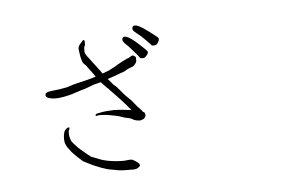

<svg xmlns="http://www.w3.org/2000/svg" viewBox="-83 -941 1667 1120"><g transform="rotate(-10 750.0 -381.0)"><path d="M321.3 -507.8 366.2 -517.6Q465.8 -532.2 471.7 -534.2Q488.3 -538.1 499 -540Q497.1 -544.9 490.2 -555.7Q477.5 -577.1 466.8 -593.8Q462.9 -600.6 457 -610.4V-611.3Q441.4 -627.9 438.5 -634.8Q437.5 -637.7 434.6 -648.4V-649.4Q431.6 -664.1 431.6 -668Q429.7 -687.5 429.7 -693.4Q428.7 -713.9 428.7 -717.8Q431.6 -726.6 432.6 -730.5Q433.6 -732.4 441.4 -742.2Q443.4 -745.1 453.1 -752.9Q463.9 -763.7 465.3 -763.7Q466.8 -763.7 466.8 -762.7Q471.7 -759.8 471.7 -752.9Q469.7 -733.4 469.7 -732.4Q463.9 -724.6 461.9 -716.8Q460.9 -713.9 460.9 -708Q460.9 -707 460.9 -704.1L460 -703.1V-699.2Q460 -697.3 460 -689.5Q460 -685.5 467.8 -669.9L505.9 -609.4L535.2 -562.5Q537.1 -558.6 541 -550.8Q571.3 -558.6 580.1 -561.5L624 -580.1Q629.9 -584 666 -599.6Q703.1 -615.2 705.1 -613.3Q707 -613.3 730.5 -625Q730.5 -623 735.4 -623Q738.3 -623 748 -613.3Q750 -611.3 749 -607.4Q749 -604.5 748 -589.8V-588.9Q748 -584 740.2 -575.2Q731.4 -565.4 726.6 -562.5Q722.7 -559.6 711.9 -557.6Q685.5 -550.8 672.9 -542Q666 -540 599.6 -522.5Q596.7 -521.5 571.3 -515.6Q568.4 -514.6 565.4 -513.7Q568.4 -510.7 571.3 -506.8Q588.9 -480.5 591.8 -477.5L610.4 -458L648.4 -404.3L678.7 -369.1L700.2 -337.9Q710 -321.3 718.8 -313.5Q732.4 -295.9 732.4 -294.9Q734.4 -292 735.4 -289.1Q741.2 -286.1 742.2 -286.1L745.1 -277.3Q746.1 -275.4 746.1 -272.5Q746.1 -269.5 746.1 -268.6V-267.6Q746.1 -262.7 740.2 -255.9Q733.4 -249 731.4 -248Q715.8 -243.2 712.9 -243.2Q710 -243.2 703.1 -244.1Q690.4 -247.1 689.5 -247.1Q682.6 -249 676.8 -252Q671.9 -254.9 662.1 -261.7Q656.2 -265.6 645.5 -268.6Q624 -275.4 621.1 -276.4Q596.7 -287.1 594.7 -288.1Q576.2 -294.9 543.9 -303.7Q517.6 -310.5 508.8 -311.5Q496.1 -313.5 479.5 -315.4Q464.8 -313.5 463.9 -313.5Q458 -315.4 459 -320.3Q460 -323.2 467.8 -326.2Q475.6 -327.1 483.4 -328.1Q487.3 -329.1 503.9 -330.1Q514.6 -331.1 528.3 -331.1Q528.3 -331.1 549.8 -330.1Q575.2 -330.1 581.1 -328.1Q586.9 -328.1 609.4 -324.2Q627.9 -321.3 668 -312.5Q668.9 -311.5 670.9 -311.5Q665 -320.3 648.4 -343.8L640.6 -354.5Q612.3 -392.6 568.4 -446.3Q560.5 -458 552.7 -464.8Q537.1 -483.4 531.2 -491.2L522.5 -502.9Q515.6 -502 499 -499Q481.4 -496.1 476.6 -495.1Q469.7 -493.2 462.9 -491.2Q447.3 -486.3 445.3 -486.3Q445.3 -486.3 433.6 -483.4L432.6 -482.4Q403.3 -477.5 397.5 -475.6Q344.7 -462.9 342.8 -462.9Q322.3 -459 293.9 -456.1Q262.7 -453.1 241.2 -456.1Q219.7 -459 205.6 -465.8Q191.4 -472.7 191.9 -482.9Q192.4 -493.2 198.7 -496.6Q205.1 -500 216.8 -501.5Q228.5 -502.9 238.3 -502.9Q248 -502.9 256.8 -503.4Q265.6 -503.9 277.3 -503.9Q313.5 -506.8 321.3 -507.8ZM620.1 32.2Q614.3 30.3 595.7 29.3Q569.3 27.3 566.4 26.4Q538.1 22.5 529.3 19.5Q522.5 16.6 490.2 8.8Q475.6 5.9 437.5 -11.7Q401.4 -29.3 388.7 -37.1Q348.6 -61.5 340.8 -66.4Q337.9 -68.4 306.6 -103.5Q293 -120.1 293 -120.1Q293 -121.1 283.2 -132.8Q272.5 -148.4 263.7 -164.1Q256.8 -177.7 254.9 -188.5Q252.9 -197.3 253.9 -211.9Q254.9 -230.5 258.8 -241.2Q261.7 -253.9 268.6 -262.7Q275.4 -270.5 284.2 -274.4Q292 -277.3 295.9 -274.4Q296.9 -273.4 294.9 -265.6Q290 -258.8 288.1 -250Q286.1 -236.3 287.1 -222.7Q289.1 -205.1 293.9 -193.4Q296.9 -187.5 315.4 -163.1Q324.2 -150.4 335.9 -138.7Q341.8 -131.8 353.5 -121.1Q363.3 -111.3 373 -101.6Q390.6 -85 392.6 -84L428.7 -66.4Q455.1 -52.7 463.9 -50.8Q478.5 -44.9 508.8 -38.1Q514.6 -36.1 539.1 -32.2Q566.4 -28.3 571.3 -28.3Q587.9 -27.3 602.5 -28.3Q619.1 -28.3 626 -25.4Q628.9 -24.4 642.6 -13.7Q650.4 -7.8 655.3 -2.9Q662.1 3.9 663.1 9.8Q664.1 15.6 661.1 19Q658.2 22.5 650.4 26.4Q640.6 30.3 638.7 31.2Q630.9 32.2 620.1 32.2ZM821.3 -702.1Q802.7 -725.6 788.1 -738.3Q775.4 -750 768.1 -757.8Q760.7 -765.6 758.8 -771.5Q757.8 -778.3 759.8 -785.2Q761.7 -790 766.6 -793Q771.5 -794.9 778.3 -793.9Q787.1 -792 797.9 -786.1Q810.5 -778.3 820.3 -770.5Q835 -758.8 853.5 -742.2Q897.5 -703.1 898.9 -698.2Q900.4 -693.4 898.9 -687.5Q897.5 -681.6 891.6 -673.8Q885.7 -666 880.9 -662.6Q876 -659.2 866.2 -660.2Q854.5 -660.2 852.5 -663.1Q852.5 -665 821.3 -702.1ZM745.1 -644.5Q719.7 -678.7 715.8 -683.6Q703.1 -696.3 697.3 -705.1Q691.4 -712.9 689.5 -719.7Q688.5 -725.6 691.4 -732.4Q693.4 -737.3 698.2 -739.3Q704.1 -741.2 710.9 -739.3Q718.8 -737.3 728.5 -730.5Q741.2 -721.7 750 -712.9Q764.6 -700.2 781.2 -681.6Q820.3 -638.7 822.3 -633.8Q824.2 -628.9 822.3 -623Q820.3 -617.2 813.5 -610.4Q806.6 -603.5 801.8 -600.6Q796.9 -597.7 785.6 -598.6Q774.4 -599.6 772.5 -603.5Q769.5 -611.3 745.1 -644.5Z"/></g></svg>

Font: ToneOZ-YinPZ-Tsuipita-TC
Style: Regular
Weight: 400
Designer: ÂÆ£ÂøóÂáåJeffrey Xuan(jeffreyx@gmail.com, ToneOZ.com) ÈòøÂù§(cjkFonts)
Foundry: ToneOZ
Version: Version 0.24071